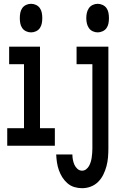

<svg xmlns="http://www.w3.org/2000/svg" viewBox="-20 -765 640 1008"><path d="M143 -595Q129 -595 116.5 -601Q104 -607 96.5 -618Q89 -629 86.5 -642.5Q84 -656 84 -670Q84 -684 86.5 -697.5Q89 -711 96.5 -722Q104 -733 116.5 -739Q129 -745 143 -745Q157 -745 169.5 -739Q182 -733 189.5 -722Q197 -711 199.5 -697.5Q202 -684 202 -670Q202 -656 199.5 -642.5Q197 -629 189.5 -618Q182 -607 169.5 -601Q157 -595 143 -595ZM18 0V-92H106V-428H28V-520H190V-92H268V0ZM493 -595Q479 -595 466.5 -601Q454 -607 446.5 -618Q439 -629 436 -642.5Q433 -656 433 -670Q433 -684 436 -697.5Q439 -711 446.5 -722Q454 -733 466.5 -739Q479 -745 493 -745Q506 -745 519 -739Q532 -733 539.5 -722Q547 -711 549.5 -697.5Q552 -684 552 -670Q552 -656 549.5 -642.5Q547 -629 539.5 -618Q532 -607 519 -601Q506 -595 493 -595ZM411 223Q390 223 370 217Q350 211 334 197Q318 183 307 165.5Q296 148 289 128Q282 108 279 87.5Q276 67 275 46H360Q360 59 362.5 73Q365 87 370.5 99.5Q376 112 386.5 121.5Q397 131 411 131Q423 131 432.5 123.5Q442 116 447.5 106Q453 96 456.5 84.5Q460 73 461.5 61.5Q463 50 464 38.5Q465 27 465 15V-428H382V-520H549V15Q549 38 547 61.5Q545 85 539 107.5Q533 130 522.5 151.5Q512 173 495.5 189.5Q479 206 457 214.5Q435 223 411 223Z"/></svg>

Font: Zed Mono Semibold Extended
Style: Regular
Weight: 600
Width: 7
Monospace: yes
Designer: Belleve Invis
Foundry: Belleve Invis
Version: Version 1.0.0; ttfautohint (v1.8.4)